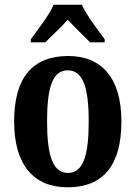

<svg xmlns="http://www.w3.org/2000/svg" viewBox="-20 -786 577 816"><path d="M111 -619V-606H173C197 -632 241 -671 268 -702C294 -673 341 -629 363 -606H425V-619C398 -657 347 -721 328 -766H208C189 -721 138 -657 111 -619ZM267 10C418 10 496 -82 496 -270C496 -457 410 -548 270 -548C119 -548 40 -457 40 -270C40 -82 126 10 267 10ZM269 -51C204 -51 180 -126 180 -270C180 -414 203 -487 268 -487C333 -487 357 -414 357 -270C357 -126 334 -51 269 -51Z"/></svg>

Font: Noto Serif Myanmar Condensed
Style: Bold
Weight: 700
Width: 3
Designer: Ben Mitchell and the Monotype Design Team
Foundry: Monotype Imaging Inc.
Version: Version 2.106